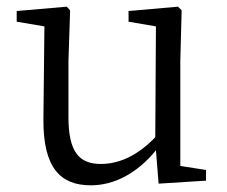

<svg xmlns="http://www.w3.org/2000/svg" viewBox="-20 -541 679 575"><path d="M520 -44V-358L524 -510L513 -521L365 -508V-476L447 -462L445 -130C394 -77 339 -50 282 -50C217 -50 185 -86 185 -190V-358L190 -510L180 -521L30 -508V-476L113 -462L110 -184C109 -37 162 14 252 14C322 14 391 -22 447 -91L455 9L597 0V-32Z"/></svg>

Font: Source Han Serif AKR9
Style: Regular
Weight: 400
Designer: Ryoko NISHIZUKA 西塚涼子 (kana & ideographs); Frank Grießhammer (Latin, Greek & Cyrillic); Sandoll Communications 산돌커뮤니케이션, 
Foundry: Adobe Systems Incorporated
Version: Version 1.005;hotconv 1.0.107;makeotfexe 2.5.65593